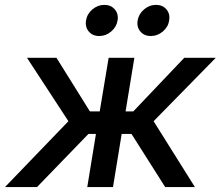

<svg xmlns="http://www.w3.org/2000/svg" viewBox="-48 -756 892 776"><path d="M-27.8 0 228.5 -266.1 61 -522.5H180.2L315.4 -305.7H355L391.1 -522.5H495.1L459.5 -305.7H490.7L696.8 -522.5H824.2L572.8 -266.1L739.7 0H619.6L483.4 -214.8H443.8L408.7 0H304.7L339.8 -214.8H309.6L101.6 0ZM561.5 -610.4Q534.7 -610.4 519.3 -628.7Q503.9 -647 508.3 -673.3Q512.7 -699.7 534.2 -718Q555.7 -736.3 582.5 -736.3Q609.4 -736.3 624.8 -718Q640.1 -699.7 635.7 -673.3Q631.8 -647 610.1 -628.7Q588.4 -610.4 561.5 -610.4ZM353 -610.4Q326.2 -610.4 310.8 -628.7Q295.4 -647 299.8 -673.3Q303.7 -699.7 325.4 -718Q347.2 -736.3 373.5 -736.3Q400.4 -736.3 416 -718Q431.6 -699.7 427.2 -673.3Q422.9 -647 401.4 -628.7Q379.9 -610.4 353 -610.4Z"/></svg>

Font: Inter 28pt Medium
Style: Italic
Weight: 500
Italic angle: -9.3988°
Designer: Rasmus Andersson
Foundry: rsms
Version: Version 4.001;git-66647c0bb